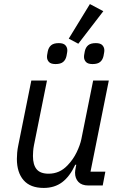

<svg xmlns="http://www.w3.org/2000/svg" viewBox="-20 -912 602 944"><path d="M134 -516H211L147 -198Q144 -183 143 -168.5Q142 -154 142 -145Q142 -102 160 -80Q178 -58 219 -58Q246 -58 269 -68Q292 -78 312 -99Q340 -128 357 -163.5Q374 -199 380 -228L438 -516H515L425 -68H498L485 0H415Q382 0 365.5 -17.5Q349 -35 349 -63Q349 -68 350 -75Q351 -82 353 -92L355 -102H350Q323 -44 285.5 -16Q248 12 195 12Q129 12 96 -26Q63 -64 63 -131Q63 -145 64.5 -162Q66 -179 70 -198ZM488 -857 365 -697 318 -722 422 -892ZM253 -597Q230 -597 220.5 -607.5Q211 -618 211 -632Q211 -635 211.5 -640.5Q212 -646 215 -660Q219 -679 231.5 -689.5Q244 -700 269 -700Q292 -700 301.5 -689.5Q311 -679 311 -665Q311 -662 310.5 -656.5Q310 -651 307 -637Q303 -618 290.5 -607.5Q278 -597 253 -597ZM435 -597Q412 -597 402.5 -607.5Q393 -618 393 -632Q393 -635 393.5 -640.5Q394 -646 397 -660Q401 -679 413.5 -689.5Q426 -700 451 -700Q474 -700 483.5 -689.5Q493 -679 493 -665Q493 -662 492.5 -656.5Q492 -651 489 -637Q485 -618 472.5 -607.5Q460 -597 435 -597Z"/></svg>

Font: IBM Plex Sans Var
Style: Italic
Weight: 400
Italic angle: -11.31°
Designer: Mike Abbink, Paul van der Laan, Pieter van Rosmalen
Foundry: Bold Monday
Version: Version 1.001